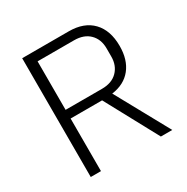

<svg xmlns="http://www.w3.org/2000/svg" viewBox="-159 -838 954 977"><g transform="rotate(-30 318.0 -349.0)"><path d="M159 -309V0H99V-698H373Q462 -698 511 -647Q560 -596 560 -504Q560 -423 520 -373Q480 -323 406 -313L578 0H511L344 -309ZM159 -360H373Q431 -360 463.5 -393Q496 -426 496 -479V-527Q496 -580 463.5 -612.5Q431 -645 373 -645H159Z"/></g></svg>

Font: IBM Plex Sans Light
Style: Regular
Weight: 300
Designer: Mike Abbink, Paul van der Laan, Pieter van Rosmalen
Foundry: Bold Monday
Version: Version 3.0